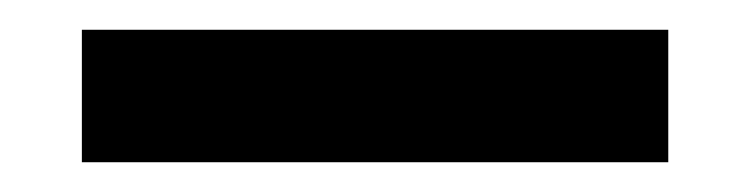

<svg xmlns="http://www.w3.org/2000/svg" viewBox="-20 40 504 129"><path d="M35 60H429V149H35Z"/></svg>

Font: Aleo ExtraBold
Style: Regular
Weight: 800
Designer: Alessio Laiso
Foundry: Alessio Laiso
Version: Version 2.001;gftools[0.9.29]